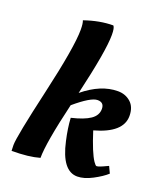

<svg xmlns="http://www.w3.org/2000/svg" viewBox="-138 -825 788 928"><g transform="rotate(20 256.5 -361.0)"><path d="M143 -660Q143 -693 137 -707Q215 -734 284 -734Q293 -725 293 -688Q293 -605 238 -370Q327 -443 414 -443Q453 -443 480 -419Q507 -395 507 -349Q507 -263 366 -224Q399 -120 424 -83Q435 -67 440 -67Q451 -67 486 -84L497 -89L513 -55Q489 -33 446.5 -10.5Q404 12 369 12Q291 12 260 -130Q246 -191 243 -244Q307 -259 338.5 -280.5Q370 -302 370 -335.5Q370 -369 336 -369Q302 -369 222 -301Q172 -90 172 -12Q117 4 29 4Q28 -13 28 -26Q28 -69 85.5 -320Q143 -571 143 -660Z"/></g></svg>

Font: Oleo Script Swash Caps
Style: Regular
Weight: 400
Designer: Soytutype
Foundry: Soytutype
Version: Version 1.002